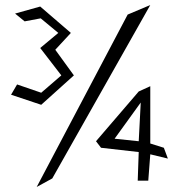

<svg xmlns="http://www.w3.org/2000/svg" viewBox="-20 -672 711 764"><path d="M24 -295 144 -255 274 -372 200 -474 262 -541 140 -646 40 -618 78 -587 142 -599 212 -541 140 -481 224 -372 144 -303 48 -336ZM648 -41 632 -84 578 -101V-329L532 -308L362 -110L382 -84L532 -67L528 47H570L578 -58ZM540 -264 532 -110 436 -120ZM188 38 578 -652 488 -614 126 72Z"/></svg>

Font: Stormblade
Style: Regular
Weight: 400
Designer: Mew Too
Foundry: Cannot Into Space Fonts
Version: Version 0.77